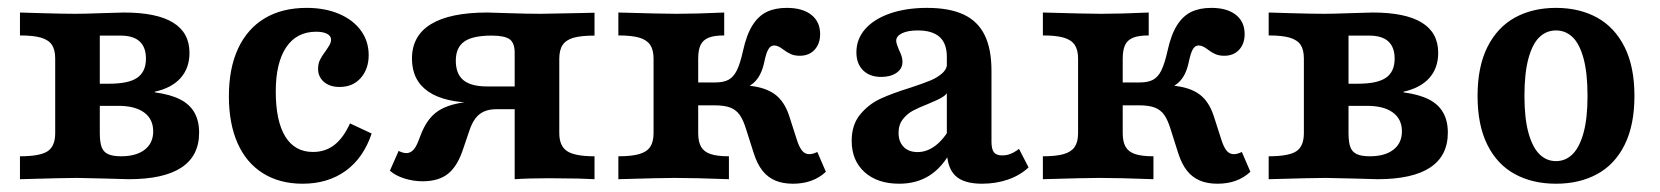

<svg xmlns="http://www.w3.org/2000/svg" viewBox="-20 -448 4150 480"><path d="M118 -115.3V-301.4Q118 -323.5 109.8 -335.8Q101.7 -348.1 82.7 -353.8Q63.6 -359.4 29.9 -359.4V-416.7L83.5 -415.1Q138.2 -413.5 168.3 -413.5Q190.9 -413.5 234 -415.1Q267 -416.2 289.9 -416.7Q371.8 -416.7 412.7 -391.5Q453.7 -366.4 453.7 -315.9Q453.7 -277.9 431.5 -253Q409.3 -228.1 367 -218.7V-217.1Q405.5 -212 429.8 -199.8Q454.1 -187.5 465.9 -166.8Q477.8 -146.1 477.8 -116.4Q477.8 -58.4 433.7 -29.2Q389.5 0 302 0Q277.9 -0.4 244.4 -1.6Q205.2 -2.8 172.2 -3.2Q142.8 -3.2 29.9 0V-57.3Q79.9 -57.3 98.9 -69.8Q118 -82.3 118 -115.3ZM363 -119.5Q363 -150.3 340.3 -166.8Q317.6 -183.4 276.1 -183.4H203.8V-238.7H252.7Q301.6 -238.7 323.2 -253.7Q344.9 -268.8 344.9 -301.4Q344.9 -330 329 -344.5Q313.1 -359 281.1 -359H220L229.5 -367.1V-115.3Q229.5 -92.3 234.2 -80Q238.9 -67.7 250.6 -62.5Q262.2 -57.3 282.8 -57.3Q320.3 -57.3 341.7 -73.7Q363 -90.2 363 -119.5Z M552.2 -207.2Q552.2 -277 575.2 -326.6Q598.3 -376.2 641.8 -402.3Q685.3 -428.3 746.7 -428.3Q792.3 -428.3 827.5 -413.4Q862.7 -398.4 882.2 -371.7Q901.7 -345 901.7 -310.2Q901.7 -275.8 882 -253.2Q862.3 -230.6 828.9 -230.6Q804.7 -230.6 789.9 -243.2Q775.2 -255.9 775.2 -276Q775.2 -288.6 780.1 -298.6Q785 -308.5 794 -320.3Q800.7 -329.9 804.1 -336.2Q807.6 -342.5 807.6 -349.1Q807.6 -358.3 797.6 -363.5Q787.6 -368.7 770.4 -368.7Q721.6 -368.7 695.5 -329.8Q669.4 -290.9 669.4 -219.3Q669.4 -145.8 693 -107Q716.7 -68.1 762.4 -68.1Q793.4 -68.1 816 -85.7Q838.6 -103.3 855 -139.5L909.1 -114.2Q888.8 -53.2 844.2 -20.9Q799.6 11.3 736.6 11.3Q679.3 11.3 637.6 -14.7Q595.8 -40.8 574 -89.9Q552.2 -139.1 552.2 -207.2Z M1209.1 -359Q1161.8 -359 1140.7 -344.1Q1119.5 -329.2 1119.5 -296.2Q1119.5 -263.3 1138.5 -247.6Q1157.6 -231.9 1197.7 -231.9H1304.1V-190.9H1173Q1092 -190.9 1051 -218.9Q1009.9 -247 1009.9 -301.4Q1009.9 -358.7 1057.5 -387.7Q1105.1 -416.7 1198.7 -416.7Q1217.3 -416.3 1250.3 -415.1Q1298.2 -413.5 1332.4 -413.5Q1362.2 -413.9 1432 -415.4Q1452.6 -415.8 1466.3 -416.2V-359Q1432.6 -359 1413.7 -353.6Q1394.9 -348.1 1386.6 -335.6Q1378.2 -323.1 1378.2 -300.9V-115.3Q1378.2 -83.1 1397.7 -70.2Q1417.1 -57.3 1466.3 -57.3V0Q1446.4 -0.8 1425.8 -1.6L1353.9 -2.4Q1302.2 -2.4 1266.7 0V-316.1Q1266.7 -340.5 1254.3 -349.7Q1241.8 -359 1209.1 -359ZM954.7 -21.2 976.6 -70.7Q987.8 -65.2 995.6 -65.2Q1005.1 -65.2 1012.2 -72.1Q1019.4 -79 1025.3 -93.8L1032.7 -113Q1046.3 -147.2 1067.9 -165Q1089.5 -182.9 1128.4 -190.2Q1167.3 -197.6 1236.3 -197.6H1303.6V-175H1221.1Q1203 -175 1190.2 -169.3Q1177.4 -163.7 1168.4 -151.8Q1159.4 -139.9 1153 -120.1L1138.5 -77.5Q1124.4 -33.4 1100.7 -14.1Q1077 5.2 1036.7 5.2Q1013.4 5.2 991.1 -1.8Q968.8 -8.8 954.7 -21.2Z M1864.1 -65.8 1846 -122.6Q1838.7 -147.1 1829.6 -160.3Q1820.4 -173.4 1805.6 -179.1Q1790.7 -184.7 1765.7 -184.7H1709.9V-241.9H1768.3Q1789.1 -241.9 1801.5 -248.7Q1813.9 -255.5 1822.1 -272Q1830.3 -288.5 1837.5 -320.7Q1846.4 -361.4 1861.2 -384.8Q1876 -408.2 1896.9 -418.3Q1917.7 -428.3 1946.9 -428.3Q1986.3 -428.3 2008.3 -411Q2030.3 -393.7 2030.3 -362.9Q2030.3 -338.4 2016.4 -323.5Q2002.5 -308.6 1979.6 -308.6Q1966.4 -308.6 1957 -312.8Q1947.5 -317 1937.7 -324.5Q1932.5 -328.6 1926.9 -331.4Q1921.3 -334.3 1915.2 -334.3Q1906.9 -334.3 1901.3 -325.5Q1895.6 -316.8 1890.4 -291.7Q1883.2 -258.5 1865.4 -242Q1847.6 -225.5 1810.9 -216.5L1790.5 -234.5Q1842.6 -237.3 1874.6 -230.3Q1906.6 -223.3 1925.2 -205.5Q1943.8 -187.7 1953.9 -155.4L1972 -99Q1978 -80.1 1985.2 -71.4Q1992.4 -62.6 2003.5 -62.6Q2012.1 -62.6 2023.3 -68.1L2044.7 -18.5Q2028.1 -3.2 2007.7 4Q1987.4 11.3 1962.5 11.3Q1937.1 11.3 1918.3 3.4Q1899.4 -4.6 1886 -21.5Q1872.7 -38.4 1864.1 -65.8ZM1613.9 -115.3V-301.4Q1613.9 -323.1 1605.6 -335.6Q1597.3 -348.1 1578.4 -353.8Q1559.6 -359.4 1525.9 -359.4V-416.7Q1638.8 -413.5 1671.1 -413.5Q1721.6 -413.5 1790.5 -416.7V-359.4Q1765.6 -359.4 1751.6 -353.8Q1737.5 -348.1 1731.5 -335.6Q1725.5 -323.1 1725.5 -301.4V-115.3Q1725.5 -93.5 1732.7 -81Q1739.9 -68.5 1756.3 -62.9Q1772.7 -57.3 1802.3 -57.3V0Q1715.9 -3.2 1667.2 -3.2Q1634 -3.2 1525.9 0V-57.3Q1559.6 -57.3 1578.4 -62.9Q1597.3 -68.5 1605.6 -81Q1613.9 -93.5 1613.9 -115.3Z M2347.1 -74V-306.1Q2347.1 -339.2 2329.1 -355.5Q2311 -371.9 2274.4 -371.9Q2249.8 -371.9 2235.1 -364.9Q2220.5 -357.8 2220.5 -346.1Q2220.5 -342 2222.8 -335.5Q2225 -328.9 2227.4 -323.2Q2231.4 -315.5 2233.8 -308Q2236.2 -300.6 2236.2 -293.4Q2236.2 -276.4 2221.4 -266Q2206.6 -255.7 2182.9 -255.7Q2154.3 -255.7 2137.6 -272.3Q2121 -288.8 2121 -317.2Q2121 -350.4 2143 -375.4Q2165.1 -400.5 2205.2 -414.4Q2245.4 -428.3 2297.7 -428.3Q2353.4 -428.3 2389 -411.7Q2424.5 -395.1 2441.6 -360.4Q2458.7 -325.7 2458.7 -270.9V-94.4Q2458.7 -75.1 2464.7 -67.3Q2470.7 -59.5 2485.3 -59.5Q2495.7 -59.5 2504.6 -62.6Q2513.4 -65.8 2522.4 -72L2527.5 -75.9L2551.4 -29.5Q2530.2 -9.6 2500 0.9Q2469.9 11.3 2435 11.3Q2389 11.3 2368.1 -9Q2347.1 -29.3 2347.1 -74ZM2109.2 -95.9Q2109.2 -136.1 2130.4 -161.8Q2151.7 -187.6 2181.2 -201.2Q2210.7 -214.8 2256.9 -229.1Q2289.2 -239.8 2306.8 -247.1Q2324.4 -254.5 2336.2 -265.4Q2348 -276.2 2348 -291.7L2352.4 -223.8Q2348 -212.5 2336.3 -205.3Q2324.6 -198.1 2300.5 -188.3Q2276.6 -179 2262.1 -171.2Q2247.6 -163.3 2237 -149.7Q2226.4 -136.1 2226.4 -115.8Q2226.4 -93.8 2239.1 -80.8Q2251.8 -67.8 2274 -67.8Q2297.3 -67.8 2318.6 -83.9Q2339.9 -100.1 2358.4 -133L2358.5 -72.1Q2335.9 -29.6 2303.7 -9.2Q2271.5 11.3 2227.9 11.3Q2173.5 11.3 2141.3 -17.8Q2109.2 -46.9 2109.2 -95.9Z M2925.3 -65.8 2907.3 -122.6Q2900 -147.1 2890.9 -160.3Q2881.7 -173.4 2866.9 -179.1Q2852 -184.7 2827 -184.7H2771.1V-241.9H2829.6Q2850.4 -241.9 2862.8 -248.7Q2875.2 -255.5 2883.4 -272Q2891.5 -288.5 2898.8 -320.7Q2907.7 -361.4 2922.5 -384.8Q2937.3 -408.2 2958.2 -418.3Q2979 -428.3 3008.2 -428.3Q3047.6 -428.3 3069.6 -411Q3091.6 -393.7 3091.6 -362.9Q3091.6 -338.4 3077.7 -323.5Q3063.8 -308.6 3040.9 -308.6Q3027.7 -308.6 3018.2 -312.8Q3008.8 -317 2999 -324.5Q2993.8 -328.6 2988.2 -331.4Q2982.6 -334.3 2976.5 -334.3Q2968.2 -334.3 2962.5 -325.5Q2956.9 -316.8 2951.7 -291.7Q2944.5 -258.5 2926.7 -242Q2908.9 -225.5 2872.1 -216.5L2851.8 -234.5Q2903.9 -237.3 2935.9 -230.3Q2967.8 -223.3 2986.5 -205.5Q3005.1 -187.7 3015.2 -155.4L3033.3 -99Q3039.3 -80.1 3046.5 -71.4Q3053.6 -62.6 3064.8 -62.6Q3073.4 -62.6 3084.6 -68.1L3106 -18.5Q3089.4 -3.2 3069 4Q3048.7 11.3 3023.8 11.3Q2998.4 11.3 2979.6 3.4Q2960.7 -4.6 2947.3 -21.5Q2934 -38.4 2925.3 -65.8ZM2675.2 -115.3V-301.4Q2675.2 -323.1 2666.9 -335.6Q2658.6 -348.1 2639.7 -353.8Q2620.9 -359.4 2587.2 -359.4V-416.7Q2700.1 -413.5 2732.4 -413.5Q2782.8 -413.5 2851.8 -416.7V-359.4Q2826.9 -359.4 2812.9 -353.8Q2798.8 -348.1 2792.8 -335.6Q2786.8 -323.1 2786.8 -301.4V-115.3Q2786.8 -93.5 2794 -81Q2801.2 -68.5 2817.6 -62.9Q2834 -57.3 2863.6 -57.3V0Q2777.2 -3.2 2728.5 -3.2Q2695.3 -3.2 2587.2 0V-57.3Q2620.9 -57.3 2639.7 -62.9Q2658.6 -68.5 2666.9 -81Q2675.2 -93.5 2675.2 -115.3Z M3239.7 -115.3V-301.4Q3239.7 -323.5 3231.6 -335.8Q3223.5 -348.1 3204.4 -353.8Q3185.4 -359.4 3151.7 -359.4V-416.7L3205.2 -415.1Q3260 -413.5 3290.1 -413.5Q3312.6 -413.5 3355.8 -415.1Q3388.8 -416.2 3411.7 -416.7Q3493.5 -416.7 3534.5 -391.5Q3575.5 -366.4 3575.5 -315.9Q3575.5 -277.9 3553.3 -253Q3531.1 -228.1 3488.8 -218.7V-217.1Q3527.3 -212 3551.6 -199.8Q3575.9 -187.5 3587.7 -166.8Q3599.6 -146.1 3599.6 -116.4Q3599.6 -58.4 3555.4 -29.2Q3511.3 0 3423.7 0Q3399.6 -0.4 3366.2 -1.6Q3326.9 -2.8 3294 -3.2Q3264.6 -3.2 3151.7 0V-57.3Q3201.7 -57.3 3220.7 -69.8Q3239.7 -82.3 3239.7 -115.3ZM3484.8 -119.5Q3484.8 -150.3 3462.1 -166.8Q3439.3 -183.4 3397.9 -183.4H3325.6V-238.7H3374.4Q3423.4 -238.7 3445 -253.7Q3466.6 -268.8 3466.6 -301.4Q3466.6 -330 3450.8 -344.5Q3434.9 -359 3402.9 -359H3341.7L3351.3 -367.1V-115.3Q3351.3 -92.3 3356 -80Q3360.7 -67.7 3372.4 -62.5Q3384 -57.3 3404.6 -57.3Q3442.1 -57.3 3463.4 -73.7Q3484.8 -90.2 3484.8 -119.5Z M3673.9 -208.1Q3673.9 -281.4 3698.6 -330.6Q3723.3 -379.8 3767.4 -404.1Q3811.6 -428.3 3870 -428.3Q3928.4 -428.3 3972.6 -404.1Q4016.7 -379.8 4041.4 -330.6Q4066.1 -281.4 4066.1 -208.1Q4066.1 -134.9 4041.4 -85.6Q4016.7 -36.4 3972.6 -12.6Q3928.4 11.3 3870 11.3Q3811.6 11.3 3767.4 -12.6Q3723.3 -36.4 3698.6 -85.6Q3673.9 -134.9 3673.9 -208.1ZM3948.8 -208.1Q3948.8 -265.5 3938.8 -302.2Q3928.7 -338.9 3911.2 -355.4Q3893.7 -371.9 3870 -371.9Q3846.3 -371.9 3828.8 -355.4Q3811.3 -338.9 3801.2 -302.2Q3791.1 -265.5 3791.1 -208.1Q3791.1 -152 3801.2 -115.8Q3811.3 -79.5 3828.8 -62.3Q3846.3 -45.2 3870 -45.2Q3893.7 -45.2 3911.2 -62.3Q3928.7 -79.5 3938.8 -115.8Q3948.8 -152 3948.8 -208.1Z"/></svg>

Font: Playfair Micro SmCond SmLight
Style: Regular
Weight: 360
Width: 4
Designer: Claus Eggers Sørensen
Foundry: Claus Eggers Sørensen
Version: Version 2.100;Glyphs 3.2 (3219)